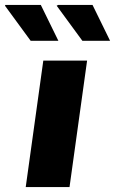

<svg xmlns="http://www.w3.org/2000/svg" viewBox="-88 -756 465 776"><path d="M16 0 87 -511H264L193 0ZM245 -591 141 -733 147 -736H286L357 -591ZM36 -591 -68 -733 -66 -736H77L148 -591Z"/></svg>

Font: Chivo Medium ExtraBold
Style: Italic
Weight: 800
Italic angle: -8.05°
Version: Version 2.002